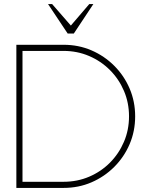

<svg xmlns="http://www.w3.org/2000/svg" viewBox="-20 -919 711 939"><path d="M60 0V-700H291Q364 -700 427.2 -672.8Q490.5 -645.5 538.8 -597.2Q587 -549 614 -485.8Q641 -422.5 641 -350Q641 -277.5 614 -214.2Q587 -151 538.8 -102.8Q490.5 -54.5 427.2 -27.2Q364 0 291 0ZM90 -30H291Q358 -30 416 -54.8Q474 -79.5 517.8 -123.5Q561.5 -167.5 586.2 -225.5Q611 -283.5 611 -350Q611 -416.5 586.2 -474.5Q561.5 -532.5 517.5 -576.5Q473.5 -620.5 415.5 -645.2Q357.5 -670 291 -670H90ZM311 -755 215 -899H235L326.5 -794L416.5 -899H436.5L341 -755Z"/></svg>

Font: Urbanist Thin
Style: Regular
Weight: 100
Designer: Corey Hu
Foundry: Corey Hu
Version: Version 1.330; ttfautohint (v1.8.4.7-5d5b)